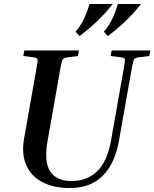

<svg xmlns="http://www.w3.org/2000/svg" viewBox="-20 -933 774 963"><path d="M535 -652 540 -680H734L729 -652L673 -645Q659 -643 653.5 -636.5Q648 -630 642 -596L577 -229Q557 -114 496 -52Q435 10 330 10Q249 10 192.5 -19.5Q136 -49 111.5 -105Q87 -161 101 -239L164 -596Q170 -630 168 -636.5Q166 -643 151 -645L97 -652L102 -680H376L371 -652L315 -645Q301 -643 295.5 -636.5Q290 -630 284 -596L219 -229Q200 -122 231.5 -73.5Q263 -25 339 -25Q416 -25 467 -73.5Q518 -122 537 -229L602 -596Q608 -630 606 -636.5Q604 -643 589 -645ZM379 -752 359 -774Q384 -803 400 -836Q416 -869 429 -913H545Q510 -868 470 -829.5Q430 -791 379 -752ZM521 -752 501 -774Q526 -803 542 -836Q558 -869 571 -913H687Q652 -868 612 -829.5Q572 -791 521 -752Z"/></svg>

Font: Inria Serif
Style: Bold Italic
Weight: 700
Italic angle: -10°
Designer: Black Foundry Team
Foundry: Black Foundry
Version: Version 1.000; ttfautohint (v1.8.3)